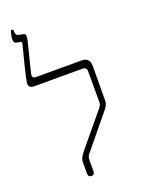

<svg xmlns="http://www.w3.org/2000/svg" viewBox="-163 -946 761 1027"><g transform="rotate(-20 217.5 -433.0)"><path d="M173 7C186 7 192 -1 192 -13V-77C192 -93 196 -101 207 -114L358 -298C372 -315 380 -330 380 -345L381 -540C381 -564 375 -592 336 -592H76C59 -592 53 -600 57 -619L100 -791C107 -820 103 -829 88 -831L68 -835C51 -837 48 -850 48 -864V-873H34C31 -864 25 -839 25 -824C25 -809 29 -803 43 -800L61 -797C69 -795 70 -791 68 -784C62 -757 19 -600 19 -574C19 -555 34 -549 48 -549H325C340 -549 348 -541 348 -525V-348C348 -337 345 -332 336 -320L181 -133C164 -112 155 -95 155 -77V-13C155 0 162 7 173 7Z"/></g></svg>

Font: Noto Serif Hebrew SemiCondensed ExtraLight
Style: Regular
Weight: 200
Width: 4
Designer: Monotype Design Team
Foundry: Monotype Imaging Inc.
Version: Version 2.004